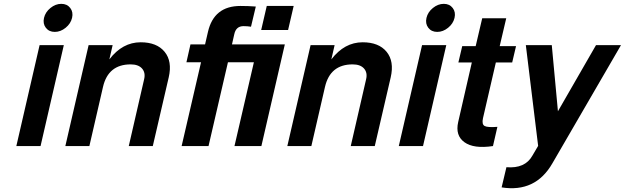

<svg xmlns="http://www.w3.org/2000/svg" viewBox="-20 -760 3251 999"><path d="M218.5 -615.5Q202 -637 209 -667Q216 -697 242.5 -718.5Q269 -740 299 -740Q329 -740 345.5 -718.5Q362 -697 355 -667Q348 -637 321.5 -615.5Q295 -594 265 -594Q235 -594 218.5 -615.5ZM65 0 186 -525H312L191 0Z M320 0 441 -525H566L549 -451Q617 -540 712 -540Q796 -540 836.5 -490.5Q877 -441 858 -358L775 0H650L730 -348Q738 -382 719 -403.5Q700 -425 660 -425Q543 -425 516 -308L445 0Z M1508 -729 1479 -604H1339L1368 -729ZM1462 -529 1340 0H1200L1301 -436H1166L1065 0H925L1026 -436H950L971 -529H1047L1062 -594Q1093 -729 1231 -729Q1272 -729 1311 -726L1286 -621Q1268 -624 1247 -624Q1208 -624 1199 -582L1187 -529Z M1475 0 1596 -525H1721L1704 -451Q1772 -540 1867 -540Q1951 -540 1991.5 -490.5Q2032 -441 2013 -358L1930 0H1805L1885 -348Q1893 -382 1874 -403.5Q1855 -425 1815 -425Q1698 -425 1671 -308L1600 0Z M2208.5 -615.5Q2192 -637 2199 -667Q2206 -697 2232.5 -718.5Q2259 -740 2289 -740Q2319 -740 2335.5 -718.5Q2352 -697 2345 -667Q2338 -637 2311.5 -615.5Q2285 -594 2255 -594Q2225 -594 2208.5 -615.5ZM2055 0 2176 -525H2302L2181 0Z M2365 -435 2385 -520H2455L2489 -665H2614L2580 -520H2665L2645 -435H2560L2493 -145Q2486 -113 2501.5 -104.5Q2517 -96 2568 -100L2545 0Q2445 15 2396.5 -20Q2348 -55 2364 -125L2435 -435Z M2615 110Q2712 118 2750 50L2780 -1L2716 -525H2851L2883 -181L3081 -525H3211L2854 90Q2766 243 2590 215Z"/></svg>

Font: Miedinger
Style: Bold-Italic
Weight: 700
Italic angle: -13°
Version: Version 001.000